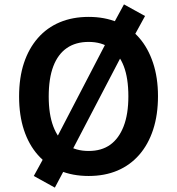

<svg xmlns="http://www.w3.org/2000/svg" viewBox="-20 -792 807 875"><path d="M384 10Q311 10 252.5 -14.5Q194 -39 152.5 -86Q111 -133 89 -200Q67 -267 67 -352Q67 -438 89 -504.5Q111 -571 152.5 -618.5Q194 -666 252.5 -690.5Q311 -715 384 -715Q457 -715 515.5 -690.5Q574 -666 614.5 -619.5Q655 -573 677.5 -505.5Q700 -438 700 -354Q700 -269 678 -201.5Q656 -134 614.5 -86.5Q573 -39 515 -14.5Q457 10 384 10ZM384 -104Q443 -104 482.5 -132.5Q522 -161 543.5 -216.5Q565 -272 565 -353Q565 -436 544 -490.5Q523 -545 482.5 -573Q442 -601 384 -601Q325 -601 284.5 -573Q244 -545 223 -490Q202 -435 202 -352Q202 -271 223 -215.5Q244 -160 284.5 -132Q325 -104 384 -104ZM230 63 134 10 197 -105 241 -169 464 -598 483 -658 545 -772 641 -719 578 -604 535 -540 311 -111 291 -52Z"/></svg>

Font: Nunito Sans 7pt SemiCondensed
Style: Bold
Weight: 700
Width: 4
Designer: Vernon Adams
Foundry: Vernon Adams
Version: Version 3.101;gftools[0.9.27]